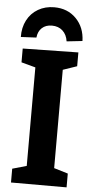

<svg xmlns="http://www.w3.org/2000/svg" viewBox="-61 -963 485 998"><g transform="rotate(5 181.0 -463.5)"><path d="M326 -704V-632L253 -607V-94L326 -72V0H36V-72L110 -93V-607L36 -627V-699ZM342 -765 260 -756Q255 -791 233 -811Q211 -831 177 -831Q145 -831 125 -812.5Q105 -794 102 -762L21 -758Q20 -807 40 -845.5Q60 -884 97 -905.5Q134 -927 181 -927Q251 -927 295.5 -881.5Q340 -836 342 -765Z"/></g></svg>

Font: Bitter Pro
Style: Bold
Weight: 700
Designer: Sol Matas, and Bitter project Authors
Foundry: Sol Matas
Version: Version 1.010